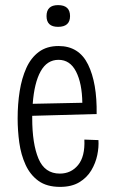

<svg xmlns="http://www.w3.org/2000/svg" viewBox="-20 -720 443 751"><path d="M215 11Q163 11 130.5 -12.5Q98 -36 80 -75.5Q62 -115 55.5 -162Q49 -209 49 -257Q49 -313 57 -363.5Q65 -414 83 -454Q101 -494 132 -517Q163 -540 209 -540Q289 -540 324.5 -467.5Q360 -395 358 -274L106 -267Q106 -263 106 -258Q106 -158 130.5 -99.5Q155 -41 214 -41Q258 -41 285.5 -74.5Q313 -108 310 -174L365 -172Q367 -145 360.5 -113.5Q354 -82 337 -53.5Q320 -25 290 -7Q260 11 215 11ZM209 -486Q164 -486 139 -441Q114 -396 108 -314L302 -318Q301 -394 277.5 -440Q254 -486 209 -486ZM207 -615Q162 -615 162 -657Q162 -700 207 -700Q254 -700 254 -657Q254 -615 207 -615Z"/></svg>

Font: Bricolage Grotesque 10pt Condensed ExtraLight
Style: Regular
Weight: 200
Width: 3
Designer: Mathieu Triay
Foundry: Atelier Triay
Version: Version 1.000; ttfautohint (v1.8.4.7-5d5b);gftools[0.9.32]